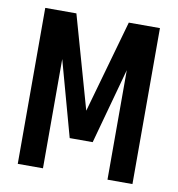

<svg xmlns="http://www.w3.org/2000/svg" viewBox="-74 -698 708 765"><g transform="rotate(10 280.5 -315.5)"><path d="M150 0H48V-631H174L280 -256L386 -631H512V0H411V-443L327 -137H234L150 -442Z"/></g></svg>

Font: Teko Medium
Style: Regular
Weight: 500
Designer: Manushi Parikh, Jonny Pinhorn
Foundry: Indian Type Foundry
Version: Version 1.106;PS 1.0;hotconv 1.0.78;makeotf.lib2.5.61930; tt